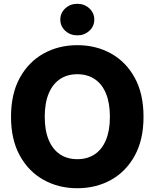

<svg xmlns="http://www.w3.org/2000/svg" viewBox="-20 -974 809 1004"><path d="M384.3 10.3Q286.6 10.3 208 -33.4Q129.4 -77.1 83.5 -160.6Q37.6 -244.1 37.6 -363.3Q37.6 -483.4 83.5 -566.9Q129.4 -650.4 208 -694.1Q286.6 -737.8 384.3 -737.8Q482.4 -737.8 560.8 -694.1Q639.2 -650.4 684.8 -566.9Q730.5 -483.4 730.5 -363.3Q730.5 -243.7 684.8 -160.4Q639.2 -77.1 560.8 -33.4Q482.4 10.3 384.3 10.3ZM384.3 -141.6Q437 -141.6 475.3 -167.2Q513.7 -192.9 534.2 -242.4Q554.7 -292 554.7 -363.3Q554.7 -435.1 534.2 -484.9Q513.7 -534.7 475.3 -560.3Q437 -585.9 384.3 -585.9Q331.5 -585.9 293.5 -560.3Q255.4 -534.7 234.6 -484.9Q213.9 -435.1 213.9 -363.3Q213.9 -292 234.6 -242.4Q255.4 -192.9 293.5 -167.2Q331.5 -141.6 384.3 -141.6ZM384.3 -789.1Q347.2 -789.1 321.3 -813Q295.4 -836.9 295.4 -871.6Q295.4 -906.2 321.3 -930.2Q347.2 -954.1 384.3 -954.1Q421.4 -954.1 447.3 -930.2Q473.1 -906.2 473.1 -871.6Q473.1 -836.9 447.3 -813Q421.4 -789.1 384.3 -789.1Z"/></svg>

Font: Inter 17pt ExtraBold
Style: Regular
Weight: 800
Version: Version 4.001;git-66647c0bb